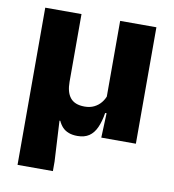

<svg xmlns="http://www.w3.org/2000/svg" viewBox="-76 -559 724 798"><g transform="rotate(10 285.5 -159.5)"><path d="M367 -491.4H520V0H374L379 -126L367 -137.2ZM203.9 -491.4V-205Q203.9 -183.9 208.3 -167.3Q212.7 -150.7 222 -139Q231.2 -127.2 246.4 -121.1Q261.6 -115 283.1 -115Q305.6 -115 322.9 -123.5Q340.2 -132 351.9 -146.4Q363.6 -160.8 369.3 -178.2L397.1 -103.6H372.1Q366.2 -66.7 354.6 -41.2Q343.1 -15.7 323.8 -2.6Q304.4 10.5 274.6 10.5Q253.3 10.5 237.6 4.5Q221.9 -1.5 211.5 -12.5Q201.1 -23.6 194 -39.3H190.7L200.1 132.1V172H50.9V-491.4Z"/></g></svg>

Font: Anek Devanagari Medium
Style: Regular
Weight: 500
Designer: Kailash Malviya (Devanagari) & Yesha Goshar (Latin)
Foundry: Ek Type
Version: Version 1.003